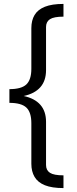

<svg xmlns="http://www.w3.org/2000/svg" viewBox="-20 -771 391 980"><path d="M304 189Q245 189 209 174.5Q173 160 156.5 132Q140 104 140 65V-142Q140 -198 114.5 -222Q89 -246 28 -246V-316Q89 -316 114.5 -340Q140 -364 140 -420V-627Q140 -667 156.5 -694.5Q173 -722 209 -736.5Q245 -751 304 -751V-686Q255 -686 235 -673Q215 -660 215 -633V-413Q215 -359 186 -326Q157 -293 101 -281Q157 -269 186 -236Q215 -203 215 -149V71Q215 98 235 111Q255 124 304 124Z"/></svg>

Font: Work Sans
Style: Regular
Weight: 400
Designer: Wei Huang
Foundry: Wei Huang
Version: Version 2.006; ttfautohint (v1.8.1.43-b0c9)